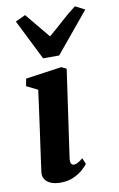

<svg xmlns="http://www.w3.org/2000/svg" viewBox="-95 -901 596 964"><g transform="rotate(-10 203.0 -419.0)"><path d="M134.5 10.5Q105 10.5 84.5 1.8Q64 -7 54.5 -22.5Q45 -38 48 -59.5Q50.5 -80 54.8 -110.5Q59 -141 64.5 -180.2Q70 -219.5 76.5 -265.5Q83 -311.5 89.8 -362.8Q96.5 -414 104 -468.5L47 -496.5L54 -534L238 -560L263 -547.5L199.5 -103Q197 -85 201.2 -76Q205.5 -67 216 -67Q225 -67 235.5 -72.5Q246 -78 262 -91L275 -60Q268.5 -51 250.5 -34.2Q232.5 -17.5 203.2 -3.5Q174 10.5 134.5 10.5ZM155.5 -619.5 53 -825 104 -849Q129.5 -819 155.8 -786.2Q182 -753.5 209 -722Q247 -753.5 282.5 -786.2Q318 -819 358 -849L406.5 -824L237.5 -619.5Z"/></g></svg>

Font: Merriweather 36pt ExtraBold
Style: Italic
Weight: 800
Italic angle: -7.8°
Version: Version 2.101